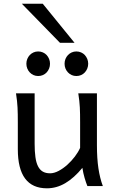

<svg xmlns="http://www.w3.org/2000/svg" viewBox="-20 -999 619 1031"><path d="M449.2 0Q445.8 -8.3 441.9 -19.5Q438 -30.8 434.3 -43.5Q430.7 -56.2 427.5 -70.1Q424.3 -84 422.4 -97.7Q377.9 -43.5 330.8 -15.6Q283.7 12.2 231.9 12.2Q75.7 12.2 75.7 -197.8V-341.8Q75.7 -365.2 75.4 -384.3Q75.2 -403.3 74.2 -421.1Q73.2 -439 71.3 -457.5Q69.3 -476.1 65.9 -498H166V-227.1Q166 -185.5 170.2 -155.5Q174.3 -125.5 184.1 -106.2Q193.8 -86.9 209.7 -77.6Q225.6 -68.4 249 -68.4Q270.5 -68.4 294.9 -81.3Q319.3 -94.2 341.6 -114.3Q363.8 -134.3 382.1 -158.4Q400.4 -182.6 410.2 -205.1V-341.8Q410.2 -365.7 409.9 -385Q409.7 -404.3 408.7 -421.9Q407.7 -439.5 405.8 -457.5Q403.8 -475.6 400.4 -498H500.5V-219.7Q500.5 -148.4 508.5 -95Q516.6 -41.5 532.2 0ZM121.6 -656.7Q121.6 -670.4 126.5 -682.4Q131.3 -694.3 139.9 -703.4Q148.4 -712.4 159.9 -717.5Q171.4 -722.7 185.1 -722.7Q198.7 -722.7 210.4 -717.5Q222.2 -712.4 230.5 -703.4Q238.8 -694.3 243.7 -682.4Q248.5 -670.4 248.5 -656.7Q248.5 -643.1 243.7 -631.1Q238.8 -619.1 230.5 -610.1Q222.2 -601.1 210.4 -595.9Q198.7 -590.8 185.1 -590.8Q171.4 -590.8 159.9 -595.9Q148.4 -601.1 139.9 -610.1Q131.3 -619.1 126.5 -631.1Q121.6 -643.1 121.6 -656.7ZM326.7 -656.7Q326.7 -670.4 331.5 -682.4Q336.4 -694.3 345 -703.4Q353.5 -712.4 365 -717.5Q376.5 -722.7 390.1 -722.7Q403.8 -722.7 415.5 -717.5Q427.2 -712.4 435.5 -703.4Q443.8 -694.3 448.7 -682.4Q453.6 -670.4 453.6 -656.7Q453.6 -643.1 448.7 -631.1Q443.8 -619.1 435.5 -610.1Q427.2 -601.1 415.5 -595.9Q403.8 -590.8 390.1 -590.8Q376.5 -590.8 365 -595.9Q353.5 -601.1 345 -610.1Q336.4 -619.1 331.5 -631.1Q326.7 -643.1 326.7 -656.7ZM209.5 -979 380.4 -769H302.2L97.2 -979Z"/></svg>

Font: Andika Compact
Style: Regular
Weight: 400
Designer: Victor Gaultney, Annie Olsen, Julie Remington, Don Collingsworth, Eric Hays, Becca Hirsbrunner
Foundry: SIL International
Version: Version 5.000 ; LnSpcTght